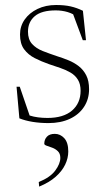

<svg xmlns="http://www.w3.org/2000/svg" viewBox="-20 -470 414 748"><path d="M198.5 -450.5Q231.5 -450.5 255.5 -445Q279.5 -439.5 303 -428L315 -313.5H302.5L259.5 -429L293.5 -397.5Q265.5 -416.5 243.5 -423Q221.5 -429.5 197 -429.5Q142 -429.5 115.5 -407Q89 -384.5 89 -346.5Q89 -316.5 104.8 -299Q120.5 -281.5 146.5 -271.2Q172.5 -261 202.5 -251Q225 -244 247 -235Q269 -226 287 -212Q305 -198 316 -176.5Q327 -155 327 -122.5Q327 -83.5 307.2 -53.5Q287.5 -23.5 252 -7Q216.5 9.5 169 9.5Q136.5 9.5 107.2 4.8Q78 0 55.5 -9L44.5 -132H57L99.5 -8L68 -31.5Q80 -25 95.5 -20Q111 -15 128.5 -12.8Q146 -10.5 165 -10.5Q227 -10.5 260.5 -39.2Q294 -68 294 -116.5Q294 -142.5 283.5 -159.5Q273 -176.5 255.2 -187Q237.5 -197.5 215.5 -205Q193.5 -212.5 171 -220Q141 -230.5 115.5 -243.5Q90 -256.5 74 -278Q58 -299.5 58 -335.5Q58 -368 76.2 -394Q94.5 -420 126.2 -435.2Q158 -450.5 198.5 -450.5ZM131 239Q175 221.5 195 194.8Q215 168 215 145Q215 128.5 205.5 119.2Q196 110 183.8 105.5Q171.5 101 162 97.8Q152.5 94.5 152.5 90Q152.5 73.5 162.8 62.5Q173 51.5 193.5 51.5Q215 51.5 230.5 68.5Q246 85.5 246 120Q246 146 233.8 171.5Q221.5 197 196.5 219Q171.5 241 132.5 257Z"/></svg>

Font: Newsreader 16pt 16pt ExtraLight
Style: Regular
Weight: 250
Version: Version 1.003